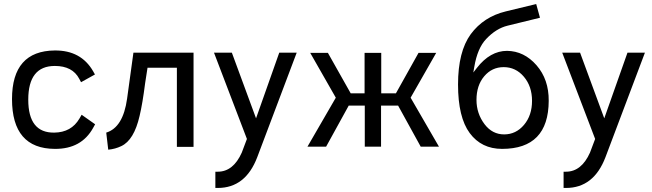

<svg xmlns="http://www.w3.org/2000/svg" viewBox="-20 -723 3211 945"><path d="M119.1 -232.4Q119.1 -68.4 247.1 -70.3Q331.1 -71.3 371.1 -139.6L381.8 -158.2L448.2 -111.3L438.5 -93.8Q380.9 10.7 250 9.8Q39.1 8.8 39.1 -235.4Q39.1 -472.7 250 -474.6Q378.9 -475.6 438.5 -372.1L447.3 -356.4Q391.6 -326.2 378.9 -318.4L370.1 -335Q336.9 -398.4 250 -398.4Q119.1 -398.4 119.1 -232.4Z M512.7 13.7 502.9 -70.3Q585.9 -95.7 605.5 -237.3Q631.8 -424.8 636.7 -463.9H932.6V0H850.6V-389.6H706.1L694.3 -313.5Q681.6 -212.9 667 -152.3Q639.6 -33.2 577.1 -3.9Q546.9 10.7 512.7 13.7Z M1040 202.1V122.1H1051.8Q1127.9 122.1 1169.9 28.3L1195.3 -39.1L1033.2 -463.9H1121.1L1240.2 -140.6L1354.5 -463.9H1440.4L1246.1 50.8Q1188.5 202.1 1051.8 202.1Z M1632.8 -242.2 1506.8 -462.9H1593.8L1706.1 -263.7H1774.4V-462.9H1856.4V-263.7H1928.7L2040 -462.9H2127L2001 -242.2L2140.6 -1H2050.8L1939.5 -203.1H1855.5V-1H1775.4V-203.1H1696.3L1585 -1H1493.2Z M2619.1 -703.1 2637.7 -635.7 2478.5 -596.7Q2421.9 -583 2373 -531.2Q2330.1 -486.3 2314.5 -394.5L2309.6 -366.2L2327.1 -388.7Q2392.6 -472.7 2475.6 -472.7Q2559.6 -471.7 2620.6 -401.9Q2681.6 -332 2680.7 -226.6Q2679.7 9.8 2451.2 9.8Q2349.6 9.8 2292 -67.9Q2234.4 -145.5 2234.4 -307.1Q2234.4 -468.8 2296.9 -554.7Q2360.4 -640.6 2469.7 -667ZM2459 -392.6Q2401.4 -392.6 2363.3 -347.7Q2325.2 -302.7 2325.2 -231.4Q2325.2 -164.1 2365.2 -111.3Q2403.3 -61.5 2461.4 -61.5Q2519.5 -61.5 2559.1 -108.4Q2598.6 -155.3 2598.6 -226.6Q2598.6 -297.9 2558.6 -345.2Q2518.6 -392.6 2459 -392.6Z M2753.9 202.1V122.1H2765.6Q2841.8 122.1 2883.8 28.3L2909.2 -39.1L2747.1 -463.9H2835L2954.1 -140.6L3068.4 -463.9H3154.3L2960 50.8Q2902.3 202.1 2765.6 202.1Z"/></svg>

Font: BF_TEXT
Style: Regular
Weight: 400
Foundry: EA DICE
Version: Version 1.404